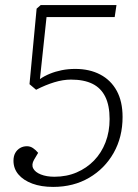

<svg xmlns="http://www.w3.org/2000/svg" viewBox="-20 -721 542 755"><path d="M411 -253Q411 -306 394 -340.5Q377 -375 343.5 -391.5Q310 -408 259 -408Q228 -408 193.5 -397.5Q159 -387 122 -368L96 -390L124 -687L140 -701H438L431 -654H163L137 -410Q154 -422 176 -431Q198 -440 223 -445Q248 -450 276 -450Q332 -450 374 -428Q416 -406 439 -364Q462 -322 462 -261Q462 -182 427 -120Q392 -58 330.5 -22Q269 14 189 14Q142 14 107 1Q72 -12 52.5 -35Q33 -58 33 -89Q33 -107 40 -119.5Q47 -132 59 -139Q71 -146 86 -146Q99 -146 110 -138.5Q121 -131 130 -120L114 -93Q103 -74 110.5 -59Q118 -44 140.5 -35Q163 -26 194 -26Q242 -26 281.5 -43Q321 -60 350 -90Q379 -120 395 -161.5Q411 -203 411 -253Z"/></svg>

Font: Literata ExtraLight
Style: Italic
Weight: 250
Italic angle: -2°
Designer: Latin by Veronika Burian and Jose Scaglione. Greek by Irene Vlachou. Cyrillic by Vera Evstafieva
Foundry: TypeTogether
Version: Version 3.002